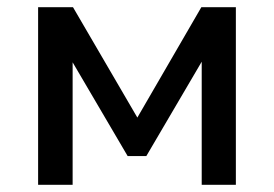

<svg xmlns="http://www.w3.org/2000/svg" viewBox="-20 -514 762 534"><path d="M86 0V-494H183L362 -187L540 -494H636V0H541V-356H549L387 -80H335L173 -356H182V0Z"/></svg>

Font: Nunito Sans 9pt SemiBold
Style: Regular
Weight: 600
Version: Version 3.101;gftools[0.9.27]